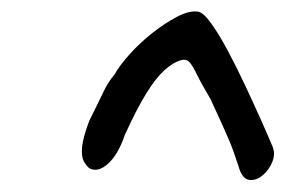

<svg xmlns="http://www.w3.org/2000/svg" viewBox="-20 -582 492 331"><path d="M134 -292Q129 -296 124.5 -304Q120 -312 121.5 -328.5Q123 -345 134 -374Q151 -408 158.5 -424Q166 -440 177 -453Q186 -469 203.5 -488.5Q221 -508 242.5 -525Q264 -542 285 -553Q306 -564 321 -562Q330 -561 343.5 -542.5Q357 -524 372.5 -495Q388 -466 403 -434Q418 -402 430.5 -374Q443 -346 450 -329Q455 -317 449.5 -303Q444 -289 432.5 -279.5Q421 -270 409 -272Q397 -274 391 -296Q386 -311 382.5 -321Q379 -331 370.5 -350.5Q362 -370 343 -411Q327 -438 319.5 -453.5Q312 -469 306.5 -475Q301 -481 291 -478Q278 -474 263.5 -461Q249 -448 232.5 -421.5Q216 -395 195 -349Q184 -316 166.5 -300Q149 -284 134 -292Z"/></svg>

Font: Caveat SemiBold
Style: Regular
Weight: 600
Designer: Pablo Impallari
Foundry: Pablo Impallari
Version: Version 2.000